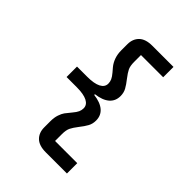

<svg xmlns="http://www.w3.org/2000/svg" viewBox="-252 -883 1144 1144"><g transform="rotate(45 320.0 -311.0)"><path d="M234 39V-12Q234 -44 242 -67.5Q250 -91 259.5 -104Q269 -117 290 -142Q307 -162 313.5 -176.5Q320 -191 320 -207Q320 -236 290 -251.5Q260 -267 202 -267H116V-355H202Q260 -355 290 -370.5Q320 -386 320 -415Q320 -431 313.5 -445.5Q307 -460 290 -480Q287 -483 270 -503.5Q253 -524 243.5 -551Q234 -578 234 -610V-661Q234 -706 261.5 -733Q289 -760 346 -760H524V-673H337V-616Q337 -581 346.5 -561.5Q356 -542 377 -515Q400 -486 412 -464Q424 -442 424 -414Q424 -372 394.5 -346.5Q365 -321 308 -314V-308Q365 -301 394.5 -275.5Q424 -250 424 -208Q424 -180 412 -158Q400 -136 377 -107Q356 -80 346.5 -60.5Q337 -41 337 -6V51H524V138H346Q289 138 261.5 111Q234 84 234 39Z"/></g></svg>

Font: Writer SemiBold
Style: Regular
Weight: 600
Monospace: yes
Designer: Mike Abbink, Paul van der Laan, Pieter van Rosmalen
Foundry: Bold Monday
Version: Version 2.001 2020